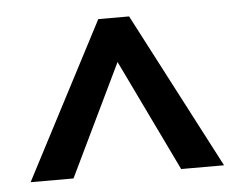

<svg xmlns="http://www.w3.org/2000/svg" viewBox="-38 -776 600 479"><g transform="rotate(-5 262.5 -536.5)"><path d="M504.9 -341.8H397.5L262.7 -621.6L127.9 -341.8H20.5L224.1 -732.4H301.3Z"/></g></svg>

Font: Kumbh Sans
Style: Bold
Weight: 700
Version: Version 1.005